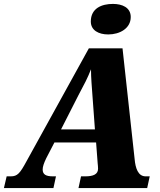

<svg xmlns="http://www.w3.org/2000/svg" viewBox="-61 -961 818 981"><path d="M492 -785C551 -785 607 -816 607 -874C607 -923 563 -941 516 -941C459 -941 403 -919 403 -851C403 -806 443 -785 492 -785ZM-41 0H212L225 -60H209C173 -60 157 -70 157 -95C157 -109 163 -127 175 -152L217 -233H430L438 -127C439 -117 440 -109 440 -99C440 -70 415 -60 375 -60H353L340 0H691L704 -60H683C644 -60 631 -103 627 -147L565 -714H393L75 -138C41 -75 28 -60 -6 -60H-27ZM339 -473C372 -535 385 -559 404 -607C404 -559 408 -523 412 -464L424 -300H251Z"/></svg>

Font: Noto Serif SemiCondensed Black
Style: Italic
Weight: 900
Width: 4
Italic angle: -12°
Designer: Monotype Design Team
Foundry: Monotype Imaging Inc.
Version: Version 2.014